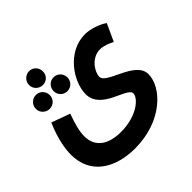

<svg xmlns="http://www.w3.org/2000/svg" viewBox="-192 -743 1162 1162"><g transform="rotate(-45 389.0 -162.5)"><path d="M209 -436C242 -436 267 -462 267 -495C267 -528 242 -555 209 -555C176 -555 149 -528 149 -495C149 -462 176 -436 209 -436ZM30 -17C30 150 164 230 332 230C565 230 707 81 707 -31C707 -145 485 -167 485 -230C485 -269 530 -345 606 -345C638 -345 676 -328 696 -317L747 -428C711 -454 651 -474 605 -474C454 -474 352 -320 352 -214C352 -78 560 -68 560 -13C560 26 481 99 342 99C232 99 166 51 166 -40C166 -79 177 -126 203 -197L84 -240C39 -138 30 -61 30 -17ZM136 -305C169 -305 195 -331 195 -364C195 -397 169 -424 136 -424C103 -424 76 -397 76 -364C76 -331 103 -305 136 -305ZM287 -305C320 -305 346 -331 346 -364C346 -398 320 -424 287 -424C254 -424 228 -398 228 -364C228 -331 254 -305 287 -305Z"/></g></svg>

Font: Noto Sans Arabic UI Cn
Style: Bold
Weight: 700
Width: 3
Designer: Monotype Design Team, Nadine Chahine and Nizar Qandah
Foundry: Monotype Imaging Inc.
Version: Version 2.010